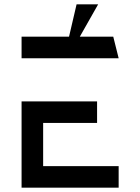

<svg xmlns="http://www.w3.org/2000/svg" viewBox="-20 -870 650 890"><path d="M430 -400V-300H180V-100H530V0H80V-400ZM80 -700H300L335 -850H435L350 -700H505L530 -600H80Z"/></svg>

Font: SB Skate blade
Style: Regular
Weight: 400
Designer: Valerio Brotto (Silverblur_type)
Version: Version 1.003